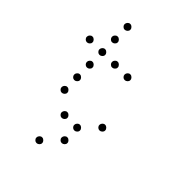

<svg xmlns="http://www.w3.org/2000/svg" viewBox="-239 -790 1078 1078"><g transform="rotate(45 300.0 -250.5)"><path d="M149 -673Q141 -673 134.5 -666Q128 -659 128 -651V-649Q128 -641 134.5 -634.5Q141 -628 149 -628H151Q159 -628 166 -634.5Q173 -641 173 -649V-651Q173 -659 166 -666Q159 -673 151 -673ZM149 -573Q141 -573 134.5 -566Q128 -559 128 -551V-549Q128 -541 134.5 -534.5Q141 -528 149 -528H151Q159 -528 166 -534.5Q173 -541 173 -549V-551Q173 -559 166 -566Q159 -573 151 -573ZM49 -473Q41 -473 34.5 -466Q28 -459 28 -451V-449Q28 -441 34.5 -434.5Q41 -428 49 -428H51Q59 -428 66 -434.5Q73 -441 73 -449V-451Q73 -459 66 -466Q59 -473 51 -473ZM149 -473Q141 -473 134.5 -466Q128 -459 128 -451V-449Q128 -441 134.5 -434.5Q141 -428 149 -428H151Q159 -428 166 -434.5Q173 -441 173 -449V-451Q173 -459 166 -466Q159 -473 151 -473ZM249 -473Q241 -473 234.5 -466Q228 -459 228 -451V-449Q228 -441 234.5 -434.5Q241 -428 249 -428H251Q259 -428 266 -434.5Q273 -441 273 -449V-451Q273 -459 266 -466Q259 -473 251 -473ZM349 -473Q341 -473 334.5 -466Q328 -459 328 -451V-449Q328 -441 334.5 -434.5Q341 -428 349 -428H351Q359 -428 366 -434.5Q373 -441 373 -449V-451Q373 -459 366 -466Q359 -473 351 -473ZM149 -373Q141 -373 134.5 -366Q128 -359 128 -351V-349Q128 -341 134.5 -334.5Q141 -328 149 -328H151Q159 -328 166 -334.5Q173 -341 173 -349V-351Q173 -359 166 -366Q159 -373 151 -373ZM149 -273Q141 -273 134.5 -266Q128 -259 128 -251V-249Q128 -241 134.5 -234.5Q141 -228 149 -228H151Q159 -228 166 -234.5Q173 -241 173 -249V-251Q173 -259 166 -266Q159 -273 151 -273ZM149 -173Q141 -173 134.5 -166Q128 -159 128 -151V-149Q128 -141 134.5 -134.5Q141 -128 149 -128H151Q159 -128 166 -134.5Q173 -141 173 -149V-151Q173 -159 166 -166Q159 -173 151 -173ZM449 -173Q441 -173 434.5 -166Q428 -159 428 -151V-149Q428 -141 434.5 -134.5Q441 -128 449 -128H451Q459 -128 466 -134.5Q473 -141 473 -149V-151Q473 -159 466 -166Q459 -173 451 -173ZM249 -73Q241 -73 234.5 -66Q228 -59 228 -51V-49Q228 -41 234.5 -34.5Q241 -28 249 -28H251Q259 -28 266 -34.5Q273 -41 273 -49V-51Q273 -59 266 -66Q259 -73 251 -73ZM349 -73Q341 -73 334.5 -66Q328 -59 328 -51V-49Q328 -41 334.5 -34.5Q341 -28 349 -28H351Q359 -28 366 -34.5Q373 -41 373 -49V-51Q373 -59 366 -66Q359 -73 351 -73ZM349 27Q341 27 334.5 34Q328 41 328 49V51Q328 59 334.5 65.5Q341 72 349 72H351Q359 72 366 65.5Q373 59 373 51V49Q373 41 366 34Q359 27 351 27ZM249 127Q241 127 234.5 134Q228 141 228 149V151Q228 159 234.5 165.5Q241 172 249 172H251Q259 172 266 165.5Q273 159 273 151V149Q273 141 266 134Q259 127 251 127Z"/></g></svg>

Font: Doto Rounded Light
Style: Regular
Weight: 300
Monospace: yes
Version: Version 1.000